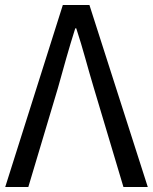

<svg xmlns="http://www.w3.org/2000/svg" viewBox="-20 -753 615 773"><path d="M1 0H94L213 -398C237 -484 256 -554 283 -639H287C315 -554 332 -484 358 -398L477 0H575L340 -733H233Z"/></svg>

Font: Noto Sans CJK TC Regular
Style: Regular
Weight: 400
Designer: Ryoko NISHIZUKA (kana & ideographs); Paul D. Hunt (Latin, Greek & Cyrillic); Wenlong ZHANG (bopomofo); Sandoll Communica
Foundry: Adobe Systems Incorporated
Version: Version 1.001;PS 1.001;hotconv 1.0.78;makeotf.lib2.5.61930